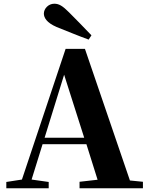

<svg xmlns="http://www.w3.org/2000/svg" viewBox="-20 -1013 801 1033"><path d="M472 -823C432 -866 389 -908 351 -947C316 -982 297 -993 272 -993C240 -993 216 -966 216 -940C216 -918 231 -891 284 -868C342 -845 399 -821 457 -800ZM325 -611 433 -272H220ZM408 0H749V-35L679 -42L437 -750H333L98 -47L14 -34V0H242V-34L150 -47L209 -237H445L505 -46L408 -35Z"/></svg>

Font: Noto Serif CJK HK Black
Style: Regular
Weight: 900
Designer: Ryoko NISHIZUKA 西塚涼子 (kana & ideographs); Frank Grießhammer (Latin, Greek & Cyrillic); Wenlong ZHANG 张文龙 (bopomofo); San
Foundry: Adobe
Version: Version 2.001;hotconv 1.1.0;makeotfexe 2.6.0